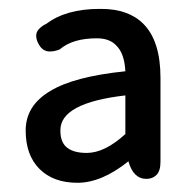

<svg xmlns="http://www.w3.org/2000/svg" viewBox="-20 -804 425 427"><path d="M265.6 -445.3Q206.1 -397.5 152.3 -397.5Q98.6 -397.5 67.9 -428.2Q37.1 -459 37.1 -513.7Q37.1 -569.3 91.8 -601.6Q144.5 -633.8 258.8 -645.5Q256.8 -685.5 238.3 -703.1Q223.6 -718.8 195.3 -718.8Q142.6 -718.8 114.3 -695.3Q114.3 -695.3 113.3 -694.3Q101.6 -689.5 90.8 -689.5Q74.2 -689.5 65.4 -707Q60.5 -715.8 60.5 -724.6Q60.5 -733.4 67.4 -740.2Q74.2 -747.1 83 -751Q127 -784.2 201.2 -784.2Q203.1 -784.2 205.1 -784.2Q265.6 -784.2 298.8 -751Q336.9 -712.9 336.9 -630.9V-444.3Q336.9 -423.8 328.1 -415Q319.3 -406.2 305.7 -406.2Q276.4 -406.2 265.6 -445.3ZM258.8 -591.8Q114.3 -575.2 114.3 -514.6Q114.3 -513.7 114.3 -513.7Q114.3 -490.2 126 -478.5Q140.6 -463.9 172.9 -463.9Q212.9 -463.9 258.8 -505.9Z"/></svg>

Font: TaiwanPearl
Style: Regular
Weight: 400
Version: Version 2.102